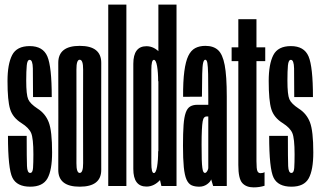

<svg xmlns="http://www.w3.org/2000/svg" viewBox="-20 -805 1390 831"><path d="M111 3Q165.5 3 185.5 -33Q205.5 -69 205.5 -145Q205.5 -238 191 -275.8Q176.5 -313.5 142.5 -335Q110.5 -356 102 -375.5Q93.5 -395 93.5 -456Q93.5 -497.5 95.8 -521.8Q98 -546 108.5 -546Q121.5 -546 122.2 -509Q123 -472 123 -385H204Q204 -516 185 -560.8Q166 -605.5 108.5 -605.5Q52.5 -605.5 32.5 -566.5Q12.5 -527.5 12.5 -454.5Q12.5 -369.5 23.8 -332.8Q35 -296 72.5 -272.5Q105 -252 114.8 -229.2Q124.5 -206.5 124.5 -137Q124.5 -100 123 -78.2Q121.5 -56.5 110.5 -56.5Q98 -56.5 96.8 -86.5Q95.5 -116.5 95.5 -217H14.5Q14.5 -74.5 33.8 -35.8Q53 3 111 3Z M325 3Q418.5 3 418.2 -70Q418 -143 418 -300.5Q418 -459 418.2 -532.8Q418.5 -606.5 325 -606.5Q232 -606.5 232.2 -532.8Q232.5 -459 232.5 -300.5Q232.5 -143 232.2 -70Q232 3 325 3ZM325 -56.5Q310.5 -56.5 310.8 -98.8Q311 -141 311 -300.5Q311 -461 310.8 -503.8Q310.5 -546.5 325 -546.5Q340 -546.5 339.8 -503.8Q339.5 -461 339.5 -300.5Q339.5 -141 339.8 -98.8Q340 -56.5 325 -56.5Z M448.5 0H527V-785H448.5Z M678.5 0H744V-785H665.5V-56ZM614 2.5Q648 2.5 675 -28.2Q702 -59 702 -115L664.5 -151Q664.5 -111 659.8 -83.5Q655 -56 646 -56Q635 -56 635 -98.8Q635 -141.5 635 -301Q635 -460 635 -503Q635 -546 646 -546Q655 -546 659.8 -519Q664.5 -492 664.5 -453L702 -486.5Q702 -542.5 675 -573.8Q648 -605 614 -605Q557 -605 557 -528.8Q557 -452.5 557 -301Q557 -150 557 -73.8Q557 2.5 614 2.5Z M842.5 3Q852.5 3 860.8 0.2Q869 -2.5 875.8 -7.2Q882.5 -12 887.2 -17.2Q892 -22.5 894 -28.5L902.5 0H961.5V-387.5Q961.5 -476.5 952.5 -523.5Q943.5 -570.5 923.5 -588.5Q903.5 -606.5 869 -606.5Q843.5 -606.5 825 -596.8Q806.5 -587 795 -563.2Q783.5 -539.5 777.8 -496.2Q772 -453 772.5 -386L854 -386.5Q854.5 -450.5 855.2 -485Q856 -519.5 859.2 -533Q862.5 -546.5 868.5 -546.5Q875 -546.5 877.5 -532.5Q880 -518.5 880.8 -484Q881.5 -449.5 881.5 -386.5V-351.5H834.5Q815.5 -351.5 803 -344Q790.5 -336.5 783.8 -317.2Q777 -298 774.5 -263.8Q772 -229.5 772 -175Q772 -117 775.5 -81.8Q779 -46.5 787.2 -28Q795.5 -9.5 809 -3.2Q822.5 3 842.5 3ZM867 -56.5Q863 -56.5 860.2 -61.2Q857.5 -66 855.8 -78.5Q854 -91 853.2 -115Q852.5 -139 852.5 -179Q852.5 -218.5 853.8 -243Q855 -267.5 857.2 -279.8Q859.5 -292 863.8 -296.5Q868 -301 874 -301H881.5V-78.5Q881.5 -74.5 879.2 -69.2Q877 -64 873.8 -60.2Q870.5 -56.5 867 -56.5Z M1078 6Q1102.5 6 1125 -1V-60Q1118 -55.5 1107.5 -55.5Q1098.5 -55.5 1094.2 -64.2Q1090 -73 1090 -107.5V-540.5H1128V-600H1090V-722H1011.5V-600H982.5V-540.5H1011.5V-91Q1011.5 -32 1028.5 -13Q1045.5 6 1078 6Z M1241.5 3Q1296 3 1316 -33Q1336 -69 1336 -145Q1336 -238 1321.5 -275.8Q1307 -313.5 1273 -335Q1241 -356 1232.5 -375.5Q1224 -395 1224 -456Q1224 -497.5 1226.2 -521.8Q1228.5 -546 1239 -546Q1252 -546 1252.8 -509Q1253.5 -472 1253.5 -385H1334.5Q1334.5 -516 1315.5 -560.8Q1296.5 -605.5 1239 -605.5Q1183 -605.5 1163 -566.5Q1143 -527.5 1143 -454.5Q1143 -369.5 1154.2 -332.8Q1165.5 -296 1203 -272.5Q1235.5 -252 1245.2 -229.2Q1255 -206.5 1255 -137Q1255 -100 1253.5 -78.2Q1252 -56.5 1241 -56.5Q1228.5 -56.5 1227.2 -86.5Q1226 -116.5 1226 -217H1145Q1145 -74.5 1164.2 -35.8Q1183.5 3 1241.5 3Z"/></svg>

Font: Anybody UltraCondensed
Style: Regular
Weight: 400
Width: 1
Version: Version 1.113;gftools[0.9.25]